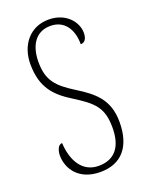

<svg xmlns="http://www.w3.org/2000/svg" viewBox="-139 -795 672 875"><g transform="rotate(-20 196.5 -357.0)"><path d="M194 10C296 10 353 -55 353 -175C353 -286 292 -332 214 -381C134 -431 99 -468 99 -557C99 -637 134 -694 206 -694C273 -694 308 -641 308 -568C326 -568 339 -581 339 -613C339 -664 293 -724 208 -724C117 -724 61 -653 61 -561C61 -445 114 -394 188 -348C277 -292 314 -260 314 -162C314 -68 273 -19 196 -19C115 -19 78 -91 74 -174C54 -174 45 -146 45 -124C45 -60 89 10 194 10Z"/></g></svg>

Font: Noto Serif Armenian ExtraCondensed ExtraLight
Style: Regular
Weight: 200
Width: 2
Designer: Monotype Design Team
Foundry: Monotype Imaging Inc.
Version: Version 2.008